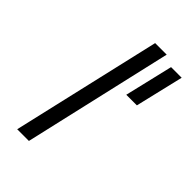

<svg xmlns="http://www.w3.org/2000/svg" viewBox="-219 -794 870 870"><g transform="rotate(45 216.0 -359.0)"><path d="M432 -692 377 -460H309L364 -692ZM70 0 236 -718H310L145 0Z"/></g></svg>

Font: TitilliumWebItalic
Style: Italic
Weight: 400
Italic angle: -13°
Version: Version 1.001;PS 57.000;hotconv 1.0.70;makeotf.lib2.5.55311